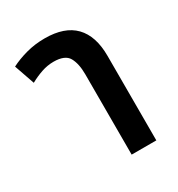

<svg xmlns="http://www.w3.org/2000/svg" viewBox="-141 -661 700 755"><g transform="rotate(-30 209.0 -283.5)"><path d="M47 -437 15 -529Q46 -545 86 -556Q126 -567 171 -567Q261 -567 306 -520.5Q351 -474 351 -384V0H239V-365Q239 -413 223 -441.5Q207 -470 155 -470Q127 -470 99.5 -460.5Q72 -451 47 -437Z"/></g></svg>

Font: Noto Sans Thai Looped Condensed SemiBold
Style: Regular
Weight: 600
Width: 3
Designer: Sasikarn Vongin, Ben Mitchell
Foundry: The Fontpad Ltd
Version: Version 1.001; ttfautohint (v1.8.4.7-5d5b)